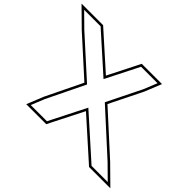

<svg xmlns="http://www.w3.org/2000/svg" viewBox="-510 -1109 1498 1498"><g transform="rotate(45 239.0 -360.0)"><path d="M187.2 -494.9 311.2 -740 326.2 -770H507.8L463.5 -660L322.1 -374.2L666.9 -60L778.5 50H599.9L566.6 20L261 -253.4L122.7 20L107.7 50H-71L-26.6 -60L126.1 -374.2L-190 -660L-301.7 -770H-120L-86.7 -740ZM181.1 -527.2 -73.3 -754.9 -112.3 -790H-350.5L-203.8 -645.5L101.5 -369.4L-44.9 -68.1L-100.6 70H120.1L140.5 29L267.1 -221.1L553.2 34.9L592.2 70H827.3L680.7 -74.5L346.7 -378.8L481.7 -651.8L537.5 -790H313.8L293.3 -749Z"/></g></svg>

Font: Nordica Plus
Style: NordicaClassicRgExtOpOblOl
Weight: 500
Version: Version 1.01